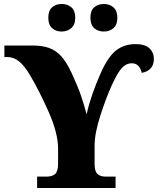

<svg xmlns="http://www.w3.org/2000/svg" viewBox="-20 -942 801 962"><path d="M166 -57H212Q241 -57 256 -70Q271 -83 271 -122V-197Q271 -275 223.5 -382Q176 -489 130 -566Q103 -612 76 -634Q49 -656 19 -656H2V-714H141Q192 -714 226.5 -701.5Q261 -689 287 -660Q313 -631 338 -578Q369 -511 384.5 -466.5Q400 -422 414 -369Q435 -465 487 -581Q523 -660 563 -690.5Q603 -721 660 -721Q706 -721 728.5 -700Q751 -679 751 -647Q751 -617 735 -599.5Q719 -582 690 -577Q686 -598 673.5 -611.5Q661 -625 640 -625Q613 -625 591.5 -602.5Q570 -580 541 -517Q511 -451 482.5 -362Q454 -273 454 -213V-121Q454 -83 468.5 -70Q483 -57 510 -57H559V0H166ZM222 -853Q222 -889 241 -905.5Q260 -922 289 -922Q318 -922 337.5 -905.5Q357 -889 357 -853Q357 -818 337 -801Q317 -784 289 -784Q260 -784 241 -801Q222 -818 222 -853ZM433 -853Q433 -889 452 -905.5Q471 -922 501 -922Q529 -922 548.5 -905Q568 -888 568 -853Q568 -818 548.5 -801Q529 -784 501 -784Q471 -784 452 -801Q433 -818 433 -853Z"/></svg>

Font: Noto Serif ExtraBold
Style: Regular
Weight: 800
Designer: Monotype Design Team
Foundry: Monotype Imaging Inc.
Version: Version 1.001